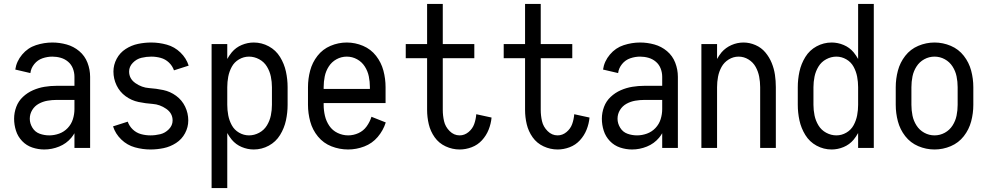

<svg xmlns="http://www.w3.org/2000/svg" viewBox="-20 -755 5040 980"><path d="M206 8Q175 8 145 -2Q115 -12 93 -35Q71 -58 61.5 -88Q52 -118 52 -149Q52 -180 63 -209.5Q74 -239 97 -260.5Q120 -282 148.5 -294.5Q177 -307 207.5 -312Q238 -317 269 -317H360V-363Q360 -385 352 -405.5Q344 -426 327.5 -440Q311 -454 290 -460Q269 -466 247 -466Q222 -466 197 -457.5Q172 -449 155 -428Q138 -407 135 -382L58 -400Q64 -442 93 -476.5Q122 -511 163.5 -524.5Q205 -538 247 -538Q284 -538 320 -528Q356 -518 384.5 -494Q413 -470 426.5 -435Q440 -400 440 -363V0H360V-75Q353 -63 344 -52Q319 -22 282 -7Q245 8 206 8ZM360 -198V-245H269Q246 -245 222.5 -241Q199 -237 178 -225.5Q157 -214 144.5 -193.5Q132 -173 132 -149Q132 -125 145.5 -103Q159 -81 182.5 -72.5Q206 -64 231.5 -64Q257 -64 282 -73Q307 -82 325.5 -101.5Q344 -121 352 -146.5Q360 -172 360 -198Z M748 8Q708 8 668.5 -3Q629 -14 599 -43Q569 -72 557 -110L632 -134Q640 -111 658 -94Q676 -77 699.5 -70.5Q723 -64 748 -64Q773 -64 798 -70Q823 -76 842 -95.5Q861 -115 861 -140Q861 -177 828.5 -199.5Q796 -222 759.5 -224.5Q723 -227 687 -234.5Q651 -242 621 -264Q591 -286 575 -319.5Q559 -353 559 -390Q559 -424 575.5 -455Q592 -486 621.5 -505Q651 -524 684.5 -531Q718 -538 752 -538Q792 -538 831.5 -527Q871 -516 901 -487Q931 -458 943 -420L868 -396Q860 -419 842 -436Q824 -453 800.5 -459.5Q777 -466 752 -466Q727 -466 702 -460Q677 -454 658 -434.5Q639 -415 639 -390Q639 -353 671.5 -330.5Q704 -308 740.5 -305.5Q777 -303 813 -295.5Q849 -288 879 -266Q909 -244 925 -210.5Q941 -177 941 -140Q941 -106 924.5 -75Q908 -44 878.5 -25Q849 -6 815.5 1Q782 8 748 8Z M1060 205V-530H1140V-454Q1150 -472 1163 -488Q1184 -513 1214 -525.5Q1244 -538 1275 -538Q1316 -538 1352 -518.5Q1388 -499 1409.5 -464Q1431 -429 1439.5 -389.5Q1448 -350 1448 -310V-220Q1448 -180 1439.5 -140.5Q1431 -101 1409.5 -66Q1388 -31 1352 -11.5Q1316 8 1275 8Q1244 8 1214 -4.5Q1184 -17 1163 -42Q1150 -58 1140 -76V205ZM1251 -64Q1278 -64 1303 -77.5Q1328 -91 1342.5 -115Q1357 -139 1362.5 -166Q1368 -193 1368 -220V-310Q1368 -337 1362.5 -364Q1357 -391 1342.5 -415Q1328 -439 1303 -452.5Q1278 -466 1251 -466Q1224 -466 1200 -452Q1176 -438 1163 -414Q1150 -390 1145 -363.5Q1140 -337 1140 -310V-220Q1140 -193 1145 -166.5Q1150 -140 1163 -116Q1176 -92 1200 -78Q1224 -64 1251 -64ZM1110 -311V-315Z M1757 8Q1713 8 1672 -8Q1631 -24 1603 -58Q1575 -92 1563.5 -134.5Q1552 -177 1552 -220V-310Q1552 -353 1563 -394.5Q1574 -436 1600.5 -470Q1627 -504 1667 -521Q1707 -538 1750 -538Q1793 -538 1833 -521Q1873 -504 1899.5 -470Q1926 -436 1937 -394.5Q1948 -353 1948 -310V-229H1632V-220Q1632 -192 1638.5 -164Q1645 -136 1661 -112.5Q1677 -89 1703 -76.5Q1729 -64 1757 -64Q1784 -64 1809.5 -75.5Q1835 -87 1851.5 -110Q1868 -133 1876 -159L1949 -130Q1936 -89 1908 -56Q1880 -23 1839.5 -7.5Q1799 8 1757 8ZM1632 -301H1868V-310Q1868 -338 1862.5 -365Q1857 -392 1842 -415.5Q1827 -439 1802.5 -452.5Q1778 -466 1750 -466Q1722 -466 1697.5 -452.5Q1673 -439 1658 -415.5Q1643 -392 1637.5 -365Q1632 -338 1632 -310Z M2326 8Q2289 8 2254.5 -8Q2220 -24 2198.5 -54.5Q2177 -85 2168.5 -121Q2160 -157 2160 -194V-458H2051V-530H2160V-735H2240V-530H2401V-458H2240V-194Q2240 -165 2246.5 -136.5Q2253 -108 2275 -86Q2297 -64 2326 -64Q2351 -64 2371.5 -81Q2392 -98 2400.5 -122Q2409 -146 2411 -172L2489 -155Q2486 -123 2474 -93Q2462 -63 2440 -39Q2418 -15 2387.5 -3.5Q2357 8 2326 8Z M2826 8Q2789 8 2754.5 -8Q2720 -24 2698.5 -54.5Q2677 -85 2668.5 -121Q2660 -157 2660 -194V-458H2551V-530H2660V-735H2740V-530H2901V-458H2740V-194Q2740 -165 2746.5 -136.5Q2753 -108 2775 -86Q2797 -64 2826 -64Q2851 -64 2871.5 -81Q2892 -98 2900.5 -122Q2909 -146 2911 -172L2989 -155Q2986 -123 2974 -93Q2962 -63 2940 -39Q2918 -15 2887.5 -3.5Q2857 8 2826 8Z M3206 8Q3175 8 3145 -2Q3115 -12 3093 -35Q3071 -58 3061.5 -88Q3052 -118 3052 -149Q3052 -180 3063 -209.5Q3074 -239 3097 -260.5Q3120 -282 3148.5 -294.5Q3177 -307 3207.5 -312Q3238 -317 3269 -317H3360V-363Q3360 -385 3352 -405.5Q3344 -426 3327.5 -440Q3311 -454 3290 -460Q3269 -466 3247 -466Q3222 -466 3197 -457.5Q3172 -449 3155 -428Q3138 -407 3135 -382L3058 -400Q3064 -442 3093 -476.5Q3122 -511 3163.5 -524.5Q3205 -538 3247 -538Q3284 -538 3320 -528Q3356 -518 3384.5 -494Q3413 -470 3426.5 -435Q3440 -400 3440 -363V0H3360V-75Q3353 -63 3344 -52Q3319 -22 3282 -7Q3245 8 3206 8ZM3360 -198V-245H3269Q3246 -245 3222.5 -241Q3199 -237 3178 -225.5Q3157 -214 3144.5 -193.5Q3132 -173 3132 -149Q3132 -125 3145.5 -103Q3159 -81 3182.5 -72.5Q3206 -64 3231.5 -64Q3257 -64 3282 -73Q3307 -82 3325.5 -101.5Q3344 -121 3352 -146.5Q3360 -172 3360 -198Z M3560 0V-530H3640V-454Q3650 -472 3663 -488Q3684 -512 3713.5 -525Q3743 -538 3775 -538Q3806 -538 3836 -525Q3866 -512 3886.5 -487.5Q3907 -463 3919 -433.5Q3931 -404 3935.5 -373Q3940 -342 3940 -310V0H3860V-310Q3860 -337 3855 -363.5Q3850 -390 3837 -413.5Q3824 -437 3800.5 -451.5Q3777 -466 3750 -466Q3723 -466 3699.5 -451.5Q3676 -437 3663 -413.5Q3650 -390 3645 -363.5Q3640 -337 3640 -310V0Z M4225 8Q4184 8 4148 -11.5Q4112 -31 4090.5 -66Q4069 -101 4060.5 -140.5Q4052 -180 4052 -220V-310Q4052 -350 4060.5 -389.5Q4069 -429 4090.5 -464Q4112 -499 4148 -518.5Q4184 -538 4225 -538Q4256 -538 4286 -525.5Q4316 -513 4337 -488Q4350 -472 4360 -454V-735H4440V0H4360V-76Q4350 -58 4337 -42Q4316 -17 4286 -4.5Q4256 8 4225 8ZM4249 -64Q4276 -64 4300 -78Q4324 -92 4337 -116Q4350 -140 4355 -166.5Q4360 -193 4360 -220V-310Q4360 -337 4355 -363.5Q4350 -390 4337 -414Q4324 -438 4300 -452Q4276 -466 4249 -466Q4222 -466 4197 -452.5Q4172 -439 4157.5 -415Q4143 -391 4137.5 -364Q4132 -337 4132 -310V-220Q4132 -193 4137.5 -166Q4143 -139 4157.5 -115Q4172 -91 4197 -77.5Q4222 -64 4249 -64ZM4390 -215V-219Z M4750 8Q4707 8 4667 -9Q4627 -26 4600.5 -60Q4574 -94 4563 -135.5Q4552 -177 4552 -220V-310Q4552 -353 4563 -394.5Q4574 -436 4600.5 -470Q4627 -504 4667 -521Q4707 -538 4750 -538Q4793 -538 4833 -521Q4873 -504 4899.5 -470Q4926 -436 4937 -394.5Q4948 -353 4948 -310V-220Q4948 -177 4937 -135.5Q4926 -94 4899.5 -60Q4873 -26 4833 -9Q4793 8 4750 8ZM4750 -64Q4778 -64 4802.5 -77.5Q4827 -91 4842 -114.5Q4857 -138 4862.5 -165Q4868 -192 4868 -220V-310Q4868 -338 4862.5 -365Q4857 -392 4842 -415.5Q4827 -439 4802.5 -452.5Q4778 -466 4750 -466Q4722 -466 4697.5 -452.5Q4673 -439 4658 -415.5Q4643 -392 4637.5 -365Q4632 -338 4632 -310V-220Q4632 -192 4637.5 -165Q4643 -138 4658 -114.5Q4673 -91 4697.5 -77.5Q4722 -64 4750 -64Z"/></svg>

Font: Iosevka SS08
Style: Regular
Weight: 400
Monospace: yes
Designer: Belleve Invis
Foundry: Belleve Invis
Version: 2.1.0; ttfautohint (v1.8.2)